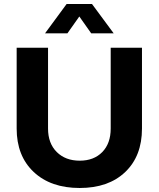

<svg xmlns="http://www.w3.org/2000/svg" viewBox="-20 -941 800 968"><path d="M64 -293V-700.2H222.2V-293Q222.2 -218.3 266.1 -174.6Q310.1 -130.9 381.8 -130.9Q453.1 -130.9 495.6 -174.3Q538.1 -217.8 538.1 -293V-700.2H695.8V-293Q695.8 -154.3 611.3 -73.7Q526.9 6.8 381.8 6.8Q235.8 6.8 149.9 -74Q64 -154.8 64 -293ZM207 -772.9 315.9 -920.9H443.8L553.2 -772.9H439.9L379.9 -857.9L319.8 -772.9Z"/></svg>

Font: Montserrat Semi Bold
Style: Regular
Weight: 600
Designer: Julieta Ulanovsky
Foundry: Julieta Ulanovsky
Version: Version 3.001;PS 003.001;hotconv 1.0.70;makeotf.lib2.5.58329